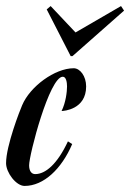

<svg xmlns="http://www.w3.org/2000/svg" viewBox="-70 -606 429 633"><path d="M46 -32C34 -32 26 -42 26 -61C26 -96 93 -353 137 -353C148 -353 151 -335 151 -321C151 -304 147 -268 133 -240C140 -240 214 -245 214 -321C214 -355 194 -381 173 -381C111 -381 29 -321 3 -259C-4 -243 -50 -126 -50 -68C-50 -37 -17 7 11 7C74 7 133 -49 168 -131L154 -140C119 -65 80 -32 46 -32ZM169 -421 339 -571 329 -586 179 -499 97 -586 84 -575 163 -421Z"/></svg>

Font: Romanesco
Style: Regular
Weight: 400
Designer: Astigmatic (AOETI)
Foundry: Astigmatic (AOETI)
Version: Version 1.000